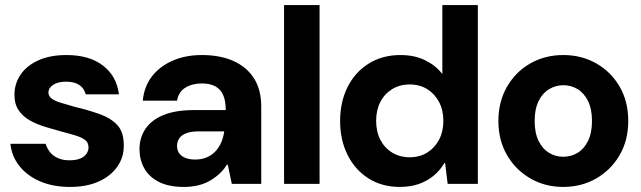

<svg xmlns="http://www.w3.org/2000/svg" viewBox="-20 -725 2528 757"><path d="M256 12Q189 12 138 -10Q87 -32 56.5 -70.5Q26 -109 21 -158H160Q165 -141 176.5 -126Q188 -111 207.5 -102Q227 -93 253 -93Q280 -93 296.5 -100Q313 -107 321 -119Q329 -131 329 -143Q329 -162 317 -172Q305 -182 282 -189.5Q259 -197 227 -205Q195 -214 161 -224Q127 -234 99 -249.5Q71 -265 54 -289.5Q37 -314 37 -351Q37 -395 61 -430.5Q85 -466 131 -487Q177 -508 242 -508Q332 -508 386 -466.5Q440 -425 449 -353H318Q312 -377 292.5 -390Q273 -403 241 -403Q208 -403 189.5 -390.5Q171 -378 171 -360Q171 -346 183.5 -336.5Q196 -327 219 -320Q242 -313 274 -304Q328 -291 372 -275.5Q416 -260 442 -232.5Q468 -205 468 -153Q469 -106 443 -68.5Q417 -31 369.5 -9.5Q322 12 256 12Z M705 12Q645 12 606 -8Q567 -28 548.5 -62Q530 -96 530 -137Q530 -182 553.5 -217Q577 -252 624.5 -271.5Q672 -291 746 -291H870Q870 -327 860 -350Q850 -373 829 -384.5Q808 -396 776 -396Q738 -396 711 -379.5Q684 -363 678 -328H543Q548 -383 578.5 -423Q609 -463 660 -485.5Q711 -508 776 -508Q848 -508 900.5 -484.5Q953 -461 981.5 -416Q1010 -371 1010 -305V0H894L878 -76H875Q861 -54 843 -38Q825 -22 804 -10.5Q783 1 758 6.5Q733 12 705 12ZM749 -96Q775 -96 795 -104.5Q815 -113 829.5 -128.5Q844 -144 852.5 -164Q861 -184 864 -207H762Q733 -207 714 -199.5Q695 -192 686.5 -179Q678 -166 678 -150Q678 -132 687 -120Q696 -108 712 -102Q728 -96 749 -96Z M1100 0V-705H1240V0Z M1556 12Q1486 12 1433 -21.5Q1380 -55 1350.5 -114Q1321 -173 1321 -248Q1321 -323 1350.5 -382Q1380 -441 1434 -474.5Q1488 -508 1559 -508Q1615 -508 1657 -487Q1699 -466 1724 -433V-705H1864V0H1745L1735 -82H1732Q1715 -53 1689.5 -32Q1664 -11 1631 0.5Q1598 12 1556 12ZM1595 -105Q1635 -105 1664.5 -123.5Q1694 -142 1711 -174Q1728 -206 1728 -249Q1728 -291 1711 -323Q1694 -355 1664.5 -373.5Q1635 -392 1595 -392Q1556 -392 1526 -373.5Q1496 -355 1479.5 -323Q1463 -291 1463 -249Q1463 -206 1479.5 -174Q1496 -142 1526 -123.5Q1556 -105 1595 -105Z M2200 12Q2129 12 2071 -21.5Q2013 -55 1979 -113.5Q1945 -172 1945 -248Q1945 -324 1979 -383Q2013 -442 2071 -475Q2129 -508 2201 -508Q2273 -508 2331 -475Q2389 -442 2423 -383.5Q2457 -325 2457 -248Q2457 -172 2423 -113.5Q2389 -55 2331 -21.5Q2273 12 2200 12ZM2200 -107Q2232 -107 2257.5 -122.5Q2283 -138 2298.5 -169.5Q2314 -201 2314 -248Q2314 -295 2298.5 -326.5Q2283 -358 2257.5 -373.5Q2232 -389 2201 -389Q2171 -389 2145 -373.5Q2119 -358 2103.5 -326.5Q2088 -295 2088 -248Q2088 -201 2103.5 -169.5Q2119 -138 2144.5 -122.5Q2170 -107 2200 -107Z"/></svg>

Font: DM Sans 9pt 36pt ExtraBold
Style: Regular
Weight: 800
Version: Version 4.004;gftools[0.9.30]